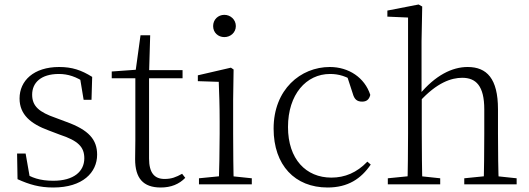

<svg xmlns="http://www.w3.org/2000/svg" viewBox="-20 -820 2354 854"><path d="M217 14C348 14 412 -53 412 -132C412 -199 375 -242 275 -278L227 -296C155 -321 123 -347 123 -399C123 -452 162 -491 242 -491C282 -491 320 -479 361 -450V-483L334 -485L352 -376H387L390 -478C342 -508 301 -522 243 -522C130 -522 67 -461 67 -382C67 -310 117 -269 196 -240L246 -221C328 -194 355 -166 355 -116C355 -58 309 -16 217 -16C157 -16 119 -30 83 -54V-18L115 -17L94 -137H56L58 -23C111 1 156 14 217 14Z M612 -472H792V-508H612ZM695 14C741 14 777 -1 804 -29L790 -47C763 -32 743 -24 712 -24C667 -24 643 -51 643 -115V-493L648 -663H605L582 -496L602 -511L477 -502V-472H582V-196C582 -161 581 -142 581 -112C581 -28 616 14 695 14Z M865 0H1100V-27L995 -38H976L865 -27ZM953 0H1020C1018 -48 1017 -159 1017 -226V-377L1019 -511L1007 -519L860 -485V-459L953 -456C955 -405 957 -349 957 -281V-226C957 -159 955 -48 953 0ZM978 -655C1005 -655 1029 -675 1029 -704C1029 -733 1005 -754 978 -754C950 -754 928 -733 928 -704C928 -675 950 -655 978 -655Z M1437 14C1528 14 1586 -25 1629 -88L1614 -101C1567 -52 1514 -30 1454 -30C1341 -30 1261 -112 1261 -255C1261 -400 1342 -491 1448 -491C1487 -491 1522 -481 1564 -452L1521 -490L1549 -404C1556 -379 1567 -368 1591 -368C1610 -368 1622 -377 1627 -398C1602 -475 1531 -522 1447 -522C1317 -522 1197 -422 1197 -248C1197 -85 1292 14 1437 14Z M1705 0H1938V-27L1835 -38H1815L1705 -27ZM1792 0H1859C1857 -48 1856 -159 1856 -226V-387L1855 -399V-637L1858 -791L1842 -800L1703 -773V-746L1795 -742V-226C1795 -159 1794 -48 1792 0ZM2045 0H2278V-27L2174 -38H2154L2045 -27ZM2131 0H2199C2196 -48 2195 -157 2195 -226V-334C2195 -471 2145 -522 2060 -522C1991 -522 1916 -485 1845 -399H1831L1846 -368C1923 -453 1988 -474 2036 -474C2097 -474 2134 -438 2134 -334V-226C2134 -157 2133 -48 2131 0Z"/></svg>

Font: Source Han Serif CN VF
Style: Regular
Weight: 250
Designer: Ryoko NISHIZUKA 西塚涼子 (kana & ideographs); Frank Grießhammer (Latin, Greek & Cyrillic); Wenlong ZHANG 张文龙 (bopomofo); San
Foundry: Adobe
Version: Version 2.002;hotconv 1.1.0;makeotfexe 2.6.0